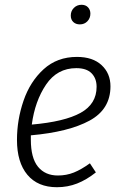

<svg xmlns="http://www.w3.org/2000/svg" viewBox="-20 -772 507 803"><path d="M109 -206V-188Q109 -111 139 -74.5Q169 -38 222 -38Q258 -38 289 -50.5Q320 -63 356 -89L381 -51Q342 -20 302.5 -4.5Q263 11 218 11Q138 11 94.5 -41Q51 -93 51 -187Q51 -271 78.5 -351Q106 -431 162.5 -482.5Q219 -534 302 -534Q368 -534 405 -499.5Q442 -465 442 -411Q442 -315 354.5 -267.5Q267 -220 109 -206ZM113 -251Q250 -263 317 -300Q384 -337 384 -409Q384 -444 363 -465.5Q342 -487 299 -487Q219 -487 172.5 -418Q126 -349 113 -251ZM276 -707Q276 -726 289 -739Q302 -752 321 -752Q338 -752 348 -741.5Q358 -731 358 -715Q358 -696 345.5 -683Q333 -670 314 -670Q297 -670 286.5 -680Q276 -690 276 -707Z"/></svg>

Font: Fira Sans Condensed Light
Style: Italic
Weight: 300
Width: 3
Italic angle: -8°
Designer: Carrois Corporate & Edenspiekermann AG
Foundry: Carrois Corporate GbR & Edenspiekermann AG
Version: Version 4.203